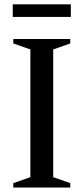

<svg xmlns="http://www.w3.org/2000/svg" viewBox="-20 -846 377 866"><path d="M297 -20V0H40V-20L117 -47V-623L40 -650V-670H297V-650L220 -623V-47ZM37.5 -769.5V-826.5H299.5V-769.5Z"/></svg>

Font: Newsreader Text Medium
Style: Regular
Weight: 500
Designer: Hugues Gentile
Foundry: Production Type
Version: Version 1.001